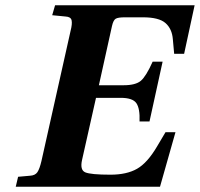

<svg xmlns="http://www.w3.org/2000/svg" viewBox="-20 -712 762 732"><path d="M40 0 49 -38 94 -42Q114 -43 122.5 -55.5Q131 -68 138 -98L249 -594Q256 -621 253 -634.5Q250 -648 230 -649L179 -654L190 -692H722L682 -507H644L639 -562Q636 -602 611 -624Q586 -646 525 -646H456Q430 -646 421 -640.5Q412 -635 407 -613L357 -387H451Q497 -387 517 -404Q537 -421 562 -477H600L550 -249H512Q514 -298 500 -318.5Q486 -339 440 -339H346L293 -103Q284 -64 305 -55Q326 -46 401 -46Q463 -46 502.5 -68.5Q542 -91 579 -154L611 -208H649L590 0Z"/></svg>

Font: Heuristica
Style: Bold Italic
Weight: 700
Italic angle: -13°
Version: Version 1.0.2